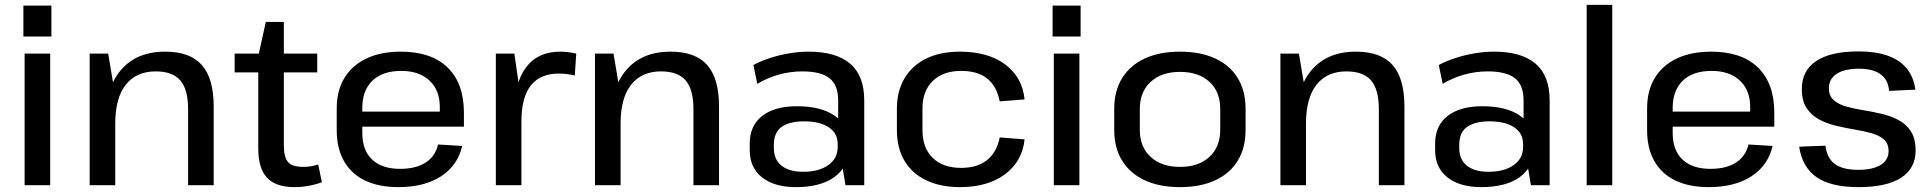

<svg xmlns="http://www.w3.org/2000/svg" viewBox="-20 -760 7925 788"><path d="M186 -540V0H81V-540ZM191 -737V-610H76V-737Z M752 -312Q752 -393 720 -430Q688 -467 619 -467Q539 -467 496 -412Q453 -357 453 -253L410 -180V-247Q410 -393 474.5 -470.5Q539 -548 658 -548Q760 -548 808.5 -493Q857 -438 857 -323V0H752ZM348 -540H424L453 -367V0H348Z M1189 8Q1112 8 1076 -30.5Q1040 -69 1040 -150V-530L1071 -670H1145V-164Q1145 -114 1162.5 -94.5Q1180 -75 1225 -75Q1240 -75 1255.5 -77.5Q1271 -80 1286 -85L1301 -12Q1285 -6 1266.5 -1.5Q1248 3 1228 5.5Q1208 8 1189 8ZM943 -540H1282V-463H943Z M1615 8Q1535 8 1478.5 -19Q1422 -46 1392 -98.5Q1362 -151 1362 -225V-315Q1362 -388 1393.5 -440Q1425 -492 1484 -520Q1543 -548 1625 -548Q1750 -548 1817 -483Q1884 -418 1884 -297V-240H1447V-302H1800L1785 -278V-321Q1785 -390 1742.5 -429.5Q1700 -469 1627 -469Q1550 -469 1508.5 -429Q1467 -389 1467 -317V-214Q1467 -143 1507.5 -105Q1548 -67 1622 -67Q1687 -67 1727 -93Q1767 -119 1778 -167L1877 -161Q1858 -80 1789.5 -36Q1721 8 1615 8Z M2015 -540H2091L2120 -339V0H2015ZM2090 -292Q2090 -418 2138.5 -483Q2187 -548 2279 -548Q2295 -548 2312 -546Q2329 -544 2345 -540L2339 -450Q2308 -458 2273 -458Q2197 -458 2158.5 -409Q2120 -360 2120 -262Z M2826 -312Q2826 -393 2794 -430Q2762 -467 2693 -467Q2613 -467 2570 -412Q2527 -357 2527 -253L2484 -180V-247Q2484 -393 2548.5 -470.5Q2613 -548 2732 -548Q2834 -548 2882.5 -493Q2931 -438 2931 -323V0H2826ZM2422 -540H2498L2527 -367V0H2422Z M3420 -183V-348Q3420 -411 3384.5 -439Q3349 -467 3273 -467Q3224 -467 3177 -454Q3130 -441 3088 -416L3072 -493Q3101 -509 3139 -521.5Q3177 -534 3218.5 -541Q3260 -548 3298 -548Q3412 -548 3469.5 -498.5Q3527 -449 3527 -348V0H3450ZM3247 8Q3158 8 3107.5 -32Q3057 -72 3057 -144V-171Q3057 -244 3108 -284Q3159 -324 3251 -324Q3349 -324 3405 -285.5Q3461 -247 3461 -175V-147Q3461 -74 3404 -33Q3347 8 3247 8ZM3276 -55Q3341 -55 3379.5 -82.5Q3418 -110 3418 -156V-169Q3418 -213 3381.5 -237.5Q3345 -262 3280 -262Q3221 -262 3188.5 -239.5Q3156 -217 3156 -165V-153Q3156 -105 3187.5 -80Q3219 -55 3276 -55Z M3920 8Q3840 8 3781.5 -20Q3723 -48 3692 -100.5Q3661 -153 3661 -226V-314Q3661 -386 3692.5 -439Q3724 -492 3782 -520Q3840 -548 3920 -548Q4035 -548 4105.5 -495.5Q4176 -443 4185 -352L4083 -344Q4071 -406 4032 -437.5Q3993 -469 3924 -469Q3851 -469 3808.5 -428Q3766 -387 3766 -315V-225Q3766 -153 3808 -112Q3850 -71 3924 -71Q3991 -71 4031 -103Q4071 -135 4083 -196L4185 -188Q4176 -98 4105 -45Q4034 8 3920 8Z M4410 -540V0H4305V-540ZM4415 -737V-610H4300V-737Z M4823 8Q4739 8 4678.5 -20Q4618 -48 4585.5 -100.5Q4553 -153 4553 -226V-314Q4553 -387 4585.5 -439.5Q4618 -492 4678.5 -520Q4739 -548 4823 -548Q4907 -548 4967.5 -520Q5028 -492 5060 -439.5Q5092 -387 5092 -314V-226Q5092 -153 5060 -100.5Q5028 -48 4967.5 -20Q4907 8 4823 8ZM4823 -75Q4899 -75 4943.5 -116Q4988 -157 4988 -227V-313Q4988 -384 4943.5 -424.5Q4899 -465 4823 -465Q4747 -465 4702.5 -424Q4658 -383 4658 -313V-227Q4658 -157 4702.5 -116Q4747 -75 4823 -75Z M5639 -312Q5639 -393 5607 -430Q5575 -467 5506 -467Q5426 -467 5383 -412Q5340 -357 5340 -253L5297 -180V-247Q5297 -393 5361.5 -470.5Q5426 -548 5545 -548Q5647 -548 5695.5 -493Q5744 -438 5744 -323V0H5639ZM5235 -540H5311L5340 -367V0H5235Z M6233 -183V-348Q6233 -411 6197.5 -439Q6162 -467 6086 -467Q6037 -467 5990 -454Q5943 -441 5901 -416L5885 -493Q5914 -509 5952 -521.5Q5990 -534 6031.5 -541Q6073 -548 6111 -548Q6225 -548 6282.5 -498.5Q6340 -449 6340 -348V0H6263ZM6060 8Q5971 8 5920.5 -32Q5870 -72 5870 -144V-171Q5870 -244 5921 -284Q5972 -324 6064 -324Q6162 -324 6218 -285.5Q6274 -247 6274 -175V-147Q6274 -74 6217 -33Q6160 8 6060 8ZM6089 -55Q6154 -55 6192.5 -82.5Q6231 -110 6231 -156V-169Q6231 -213 6194.5 -237.5Q6158 -262 6093 -262Q6034 -262 6001.5 -239.5Q5969 -217 5969 -165V-153Q5969 -105 6000.5 -80Q6032 -55 6089 -55Z M6597 -740V0H6492V-740Z M6993 8Q6913 8 6856.5 -19Q6800 -46 6770 -98.5Q6740 -151 6740 -225V-315Q6740 -388 6771.5 -440Q6803 -492 6862 -520Q6921 -548 7003 -548Q7128 -548 7195 -483Q7262 -418 7262 -297V-240H6825V-302H7178L7163 -278V-321Q7163 -390 7120.5 -429.5Q7078 -469 7005 -469Q6928 -469 6886.5 -429Q6845 -389 6845 -317V-214Q6845 -143 6885.5 -105Q6926 -67 7000 -67Q7065 -67 7105 -93Q7145 -119 7156 -167L7255 -161Q7236 -80 7167.5 -36Q7099 8 6993 8Z M7608 8Q7495 8 7436 -32.5Q7377 -73 7364 -158L7472 -162Q7478 -111 7510.5 -87Q7543 -63 7606 -63Q7666 -63 7698.5 -83Q7731 -103 7731 -140Q7731 -171 7711.5 -188Q7692 -205 7660.5 -213.5Q7629 -222 7591 -228.5Q7553 -235 7515 -244Q7477 -253 7445.5 -270Q7414 -287 7394.5 -316.5Q7375 -346 7375 -395Q7375 -470 7434 -509.5Q7493 -549 7608 -549Q7678 -549 7727.5 -531.5Q7777 -514 7805.5 -479Q7834 -444 7841 -392L7733 -387Q7730 -432 7698.5 -455Q7667 -478 7610 -478Q7550 -478 7518 -457Q7486 -436 7486 -398Q7486 -367 7505.5 -349.5Q7525 -332 7556.5 -323Q7588 -314 7626 -308Q7664 -302 7702 -293Q7740 -284 7771.5 -267.5Q7803 -251 7822.5 -221Q7842 -191 7842 -142Q7842 -69 7782.5 -30.5Q7723 8 7608 8Z"/></svg>

Font: Pathway Extreme 8pt Thin 12pt Medium
Style: Regular
Weight: 500
Version: Version 1.001;gftools[0.9.26]